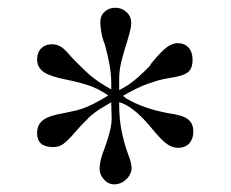

<svg xmlns="http://www.w3.org/2000/svg" viewBox="-20 -773 598 498"><path d="M268.6 -507.8Q253.9 -499 244.1 -493.2Q234.4 -487.3 228.5 -482.9Q222.7 -478.5 218.3 -475.1Q213.9 -471.7 210 -467.8Q206.1 -462.9 202.6 -460Q199.2 -457 194.8 -452.1Q190.4 -447.3 183.1 -439.5Q175.8 -431.6 164.1 -418Q148.4 -401.4 139.2 -396.5Q129.9 -391.6 117.2 -391.6Q76.2 -391.6 76.2 -427.7Q76.2 -450.2 92.3 -461.9Q108.4 -473.6 145.5 -479.5Q165 -483.4 178.7 -486.8Q192.4 -490.2 205.1 -495.6Q217.8 -501 230.5 -507.8Q243.2 -514.6 260.7 -525.4L249 -533.2Q241.2 -537.1 238.3 -539.1Q235.4 -541 233.4 -542Q231.4 -543 228.5 -543.9Q225.6 -544.9 217.8 -548.8Q204.1 -553.7 188 -558.1Q171.9 -562.5 152.3 -566.4Q111.3 -574.2 93.8 -585.9Q76.2 -597.7 76.2 -619.1Q76.2 -636.7 86.9 -647.5Q97.7 -658.2 114.3 -658.2Q127.9 -658.2 138.7 -651.4Q149.4 -644.5 167 -623Q181.6 -608.4 193.4 -596.7Q205.1 -585 216.3 -575.7Q227.5 -566.4 240.2 -558.1Q252.9 -549.8 268.6 -541V-556.6Q268.6 -579.1 264.2 -604.5Q259.8 -629.9 252 -657.2Q245.1 -674.8 242.7 -689.9Q240.2 -705.1 240.2 -715.8Q240.2 -732.4 251.5 -742.7Q262.7 -752.9 279.3 -752.9Q295.9 -752.9 308.1 -741.7Q320.3 -730.5 320.3 -713.9Q320.3 -703.1 316.9 -690.4Q313.5 -677.7 308.6 -661.1Q299.8 -634.8 294.4 -611.8Q289.1 -588.9 289.1 -568.4V-539.1L297.9 -543.9Q305.7 -548.8 308.6 -550.3Q311.5 -551.8 313.5 -553.2Q315.4 -554.7 317.9 -556.6Q320.3 -558.6 327.1 -563.5Q333 -568.4 335.4 -570.3Q337.9 -572.3 339.4 -573.7Q340.8 -575.2 343.8 -578.1Q346.7 -581.1 354.5 -587.9Q361.3 -594.7 363.8 -597.2Q366.2 -599.6 367.7 -601.1Q369.1 -602.5 370.6 -605.5Q372.1 -608.4 377.9 -615.2Q398.4 -639.6 412.6 -650.4Q426.8 -661.1 440.4 -661.1Q459 -661.1 469.2 -649.4Q479.5 -637.7 479.5 -618.2Q479.5 -595.7 467.8 -585.9Q456.1 -576.2 422.9 -571.3Q404.3 -568.4 390.6 -564.5Q377 -560.5 363.3 -555.7Q349.6 -550.8 334.5 -543.5Q319.3 -536.1 298.8 -524.4L307.6 -517.6Q352.5 -491.2 416 -479.5Q453.1 -474.6 467.3 -463.9Q481.4 -453.1 481.4 -431.6Q481.4 -413.1 471.2 -401.4Q460.9 -389.6 441.4 -389.6Q425.8 -389.6 411.1 -400.9Q396.5 -412.1 375 -438.5Q332 -491.2 297.9 -504.9L289.1 -507.8V-501Q289.1 -466.8 294.9 -436Q300.8 -405.3 311.5 -375Q321.3 -350.6 321.3 -337.9Q321.3 -321.3 307.6 -308.1Q293.9 -294.9 276.4 -294.9Q260.7 -294.9 249.5 -307.6Q238.3 -320.3 238.3 -335Q238.3 -356.4 251 -387.7Q260.7 -414.1 265.6 -435.1Q270.5 -456.1 269.5 -471.7L268.6 -501Z"/></svg>

Font: Jomolhari
Style: Regular
Weight: 400
Designer: Christopher J. Fynn
Foundry: Christopher  J.  Fynn (Karma Drubgy¸ Tenzin).
Version: Version alpha 0.003c 2006